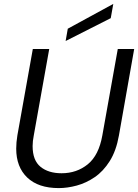

<svg xmlns="http://www.w3.org/2000/svg" viewBox="-20 -951 707 983"><path d="M281 12Q176 12 119.5 -42Q63 -96 63 -190Q63 -222 69 -258L148 -700H232L153 -258Q150 -243 148.5 -229.5Q147 -216 147 -203Q147 -130 187.5 -97Q228 -64 295 -64Q373 -64 429.5 -110Q486 -156 504 -258L583 -700H667L589 -258Q575 -179 542 -126.5Q509 -74 465 -44Q421 -14 373 -1Q325 12 281 12ZM316 -741 327 -804 560 -931 547 -858Z"/></svg>

Font: Rethink Sans
Style: Italic
Weight: 400
Italic angle: -10°
Designer: The Rethink Sans project authors (Hans Thiessen). DM Sans designed by Colophon Foundry.
Foundry: Rethink Communications LLC
Version: Version 1.001